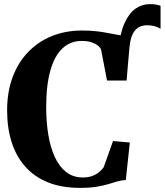

<svg xmlns="http://www.w3.org/2000/svg" viewBox="-20 -900 798 931"><path d="M593.5 -509 561.5 -572 553 -655.5Q562 -740.5 584.5 -789.2Q607 -838 638.5 -859Q670 -880 706.5 -880Q724.5 -880 736.8 -877.8Q749 -875.5 758.5 -872V-760.5Q743.5 -769.5 728 -773.5Q712.5 -777.5 692 -777.5Q670.5 -777.5 652.8 -767.8Q635 -758 623.5 -735.2Q612 -712.5 608 -672.5ZM367.5 11Q278.5 11 212 -16Q145.5 -43 101.8 -92.8Q58 -142.5 36.2 -211.5Q14.5 -280.5 14.5 -365Q14.5 -454.5 41.2 -526Q68 -597.5 116.8 -648Q165.5 -698.5 231.8 -725.2Q298 -752 378 -752Q419 -752 450 -748.2Q481 -744.5 507 -739.2Q533 -734 558 -729.8Q583 -725.5 611.5 -725L594 -509.5H499L470 -660Q465.5 -670.5 453.8 -679.8Q442 -689 422.8 -695.2Q403.5 -701.5 375.5 -701.5Q322.5 -701.5 284 -666.5Q245.5 -631.5 224.8 -560Q204 -488.5 204 -379Q204 -309.5 214 -248Q224 -186.5 245.2 -139.8Q266.5 -93 300.2 -66.2Q334 -39.5 381.5 -39.5Q409.5 -39.5 429.5 -47.5Q449.5 -55.5 462.5 -67Q475.5 -78.5 483 -89.5L528 -216L609.5 -209L590 -27Q567.5 -26 547.8 -20Q528 -14 504.5 -7Q481 0 448.5 5.5Q416 11 367.5 11Z"/></svg>

Font: Merriweather 72pt ExtraBold
Style: Regular
Weight: 800
Version: Version 2.100